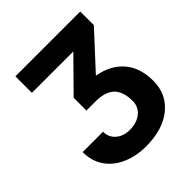

<svg xmlns="http://www.w3.org/2000/svg" viewBox="-199 -838 975 975"><g transform="rotate(-45 289.0 -350.5)"><path d="M367.2 -592.3H69.8V-710.9H535.2L535.6 -613.3L361.3 -424.3Q451.2 -408.2 500.2 -350.8Q549.3 -293.5 549.3 -199.2Q549.3 -104 478.5 -46.9Q407.7 10.3 287.6 10.3Q216.8 10.3 159.4 -15.1Q102.1 -40.5 70.6 -87.2Q39.1 -133.8 39.1 -197.3H185.5Q185.5 -157.2 214.6 -132.3Q243.7 -107.4 287.6 -107.4Q339.4 -107.4 371.1 -133.3Q402.8 -159.2 402.8 -201.2Q402.8 -268.1 370.4 -300.5Q337.9 -333 267.1 -333H202.1V-424.8Z"/></g></svg>

Font: Roboto
Style: Bold
Weight: 700
Designer: Google
Version: Version 2.134; 2016; ttfautohint (v1.6)